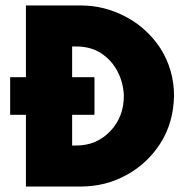

<svg xmlns="http://www.w3.org/2000/svg" viewBox="-20 -680 689 700"><path d="M276 0H74.5V-261.5H17V-398.5H74.5V-660H276Q361 -660 438.8 -618.8Q516.5 -577.5 565 -503.5Q614.5 -425.5 614.5 -329.5Q612 -231.5 565 -157.8Q518 -84 441.2 -42Q364.5 0 276 0ZM258.5 -149.5Q332 -149.5 381.8 -201.5Q431.5 -253.5 431.5 -330.5Q430 -377.5 409.2 -418.2Q388.5 -459 350.2 -484.8Q312 -510.5 258.5 -510.5H243V-398.5H324.5V-261.5H243V-149.5Z"/></svg>

Font: Lucymar Sans ExtraBold
Style: Regular
Weight: 800
Foundry: The League of Moveable Type (original font) / Main changes by Cristiano Sobral with portions from Mirco Monsees
Version: Version 2.001;August 30, 2020;FontCreator 13.0.0.2681 64-bit